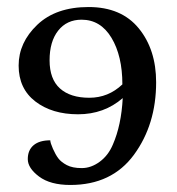

<svg xmlns="http://www.w3.org/2000/svg" viewBox="-20 -513 504 546"><path d="M301 -102Q325 -157 329 -234Q276 -188 202 -188Q128 -188 80.5 -224.5Q33 -261 33 -326.5Q33 -392 86 -442.5Q139 -493 232 -493Q325 -493 374.5 -432.5Q424 -372 424 -279Q424 -159 361 -73Q298 13 180 13Q123 13 91 -11Q59 -35 59 -60.5Q59 -86 75.5 -100Q92 -114 123 -114Q123 -107 130.5 -90Q138 -73 146 -62.5Q154 -52 170 -43.5Q186 -35 212.5 -35Q239 -35 263.5 -53Q288 -71 301 -102ZM212 -457Q170 -457 145.5 -426Q121 -395 121 -341.5Q121 -288 150.5 -261.5Q180 -235 234 -235Q288 -235 328 -273Q328 -354 297 -405.5Q266 -457 212 -457Z"/></svg>

Font: Sedan SC
Style: Regular
Weight: 400
Designer: Sebastian Salazar
Foundry: Sebastian Salazar
Version: Version 1.001